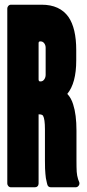

<svg xmlns="http://www.w3.org/2000/svg" viewBox="-20 -796 368 816"><path d="M266 -397Q283 -379 291 -352Q305 -309 305 -241V-114Q305 -83 306 -66Q307 -50 312 -34L317 -21Q319 -13 314 -6.5Q309 0 301 0H197Q184 0 181 -12L179 -20Q174 -39 173 -57Q171 -73 171 -115V-247Q171 -290 163 -304Q159 -310 146 -310H144V-16Q144 -9 139.5 -4.5Q135 0 128 0H27Q20 0 15.5 -5Q11 -10 11 -16V-760Q11 -766 15.5 -771Q20 -776 27 -776H157Q234 -776 271 -724Q304 -676 304 -583V-539Q304 -443 266 -397ZM150 -450H153Q162 -450 168 -458.5Q174 -467 174 -478V-593Q174 -604 168 -612Q162 -620 153 -620H150Q147 -620 145.5 -618Q144 -616 144 -613V-458Q144 -455 145.5 -452.5Q147 -450 150 -450Z"/></svg>

Font: Grith.
Style: Regular
Weight: 400
Designer: Yosi Nasution
Version: Version 1.000;hotconv 1.0.109;makeotfexe 2.5.65596